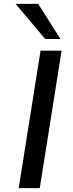

<svg xmlns="http://www.w3.org/2000/svg" viewBox="-20 -965 377 985"><path d="M76 0 188 -705H296L184 0ZM212 -765 60 -945H176L290 -765Z"/></svg>

Font: Nunito Sans 10pt Expanded Medium
Style: Italic
Weight: 500
Width: 7
Italic angle: -9°
Designer: Vernon Adams
Foundry: Vernon Adams
Version: Version 3.101;gftools[0.9.27]